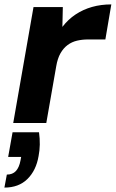

<svg xmlns="http://www.w3.org/2000/svg" viewBox="-37 -558 525 871"><path d="M23 0 115 -526H248L246 -436Q272 -470 306 -492.5Q340 -515 380.5 -526.5Q421 -538 468 -538L441 -379H362Q336 -379 312.5 -373.5Q289 -368 270 -354Q251 -340 237.5 -316.5Q224 -293 218 -257L173 0ZM-17 293 -6 234Q20 234 35 218Q50 202 56 170L59 154H0L20 42H140Q144 71 143.5 98Q143 125 138 150Q127 215 87.5 254Q48 293 -17 293Z"/></svg>

Font: DM Sans 9pt Black
Style: Italic
Weight: 900
Italic angle: -10°
Version: Version 4.004;gftools[0.9.30]